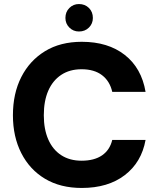

<svg xmlns="http://www.w3.org/2000/svg" viewBox="-20 -919 785 951"><path d="M385 12Q279 12 203 -33.5Q127 -79 85.5 -160.5Q44 -242 44 -348Q44 -456 85.5 -537.5Q127 -619 203 -665.5Q279 -712 385 -712Q515 -712 598 -647Q681 -582 701 -464H536Q524 -517 485.5 -546.5Q447 -576 384 -576Q325 -576 283 -548Q241 -520 219 -469.5Q197 -419 197 -348Q197 -279 219 -228.5Q241 -178 283 -150.5Q325 -123 384 -123Q447 -123 485.5 -149.5Q524 -176 536 -226H701Q681 -115 598 -51.5Q515 12 385 12ZM371 -763Q343 -763 323.5 -782.5Q304 -802 304 -830Q304 -860 323.5 -879.5Q343 -899 371 -899Q401 -899 420.5 -879.5Q440 -860 440 -830Q440 -802 420.5 -782.5Q401 -763 371 -763Z"/></svg>

Font: DM Sans 20pt Black
Style: Regular
Weight: 900
Version: Version 4.004;gftools[0.9.30]